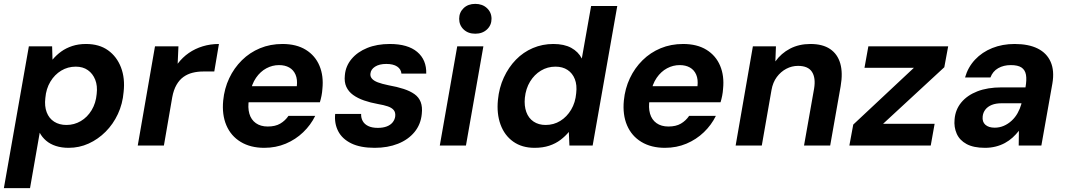

<svg xmlns="http://www.w3.org/2000/svg" viewBox="-36 -751 5507 991"><path d="M-16 220 113 -512H233L235 -443Q255 -467 280 -485Q305 -503 337 -513.5Q369 -524 408 -524Q476 -524 521.5 -491.5Q567 -459 588.5 -403Q610 -347 602 -276Q597 -215 572.5 -162.5Q548 -110 509 -71Q470 -32 421.5 -10Q373 12 318 12Q282 12 252.5 2.5Q223 -7 202 -25Q181 -43 169 -66L119 220ZM307 -106Q347 -106 381 -126Q415 -146 437 -182.5Q459 -219 463 -266Q468 -308 455.5 -339.5Q443 -371 417.5 -389Q392 -407 355 -407Q314 -407 280 -386.5Q246 -366 224 -329.5Q202 -293 198 -245Q193 -203 205 -171.5Q217 -140 243.5 -123Q270 -106 307 -106Z M675 0 764 -512H885L881 -422Q906 -455 938.5 -477.5Q971 -500 1010.5 -512Q1050 -524 1094 -524L1070 -382H1013Q984 -382 958 -375.5Q932 -369 911 -354Q890 -339 875 -313Q860 -287 853 -249L810 0Z M1328 12Q1257 12 1206.5 -18.5Q1156 -49 1132.5 -104Q1109 -159 1116 -232Q1122 -294 1147 -347Q1172 -400 1212.5 -440Q1253 -480 1306 -502Q1359 -524 1422 -524Q1494 -524 1542.5 -494Q1591 -464 1613 -411.5Q1635 -359 1628 -292Q1627 -275 1623.5 -257Q1620 -239 1615 -223H1210L1224 -306H1496Q1500 -341 1489.5 -365.5Q1479 -390 1457 -402.5Q1435 -415 1404 -415Q1370 -415 1339 -398.5Q1308 -382 1285.5 -349.5Q1263 -317 1254 -267L1249 -238Q1242 -196 1251 -164.5Q1260 -133 1284.5 -115.5Q1309 -98 1346 -98Q1385 -98 1410.5 -113Q1436 -128 1453 -153H1591Q1568 -106 1529 -68.5Q1490 -31 1439 -9.5Q1388 12 1328 12Z M1898 12Q1824 12 1777 -11Q1730 -34 1709.5 -74Q1689 -114 1694 -163H1828Q1827 -143 1836 -126.5Q1845 -110 1864.5 -100.5Q1884 -91 1914 -91Q1941 -91 1960.5 -98.5Q1980 -106 1991 -120Q2002 -134 2004 -151Q2006 -171 1996 -183Q1986 -195 1965.5 -202Q1945 -209 1915 -214Q1876 -221 1843 -232.5Q1810 -244 1786.5 -261Q1763 -278 1751.5 -303Q1740 -328 1744 -363Q1748 -410 1778.5 -446.5Q1809 -483 1859.5 -503.5Q1910 -524 1976 -524Q2069 -524 2117.5 -483Q2166 -442 2164 -371H2036Q2034 -394 2014 -407.5Q1994 -421 1958 -421Q1922 -421 1900 -407Q1878 -393 1876 -371Q1874 -357 1883.5 -345.5Q1893 -334 1914 -326Q1935 -318 1969 -311Q2014 -303 2047.5 -292Q2081 -281 2103.5 -265Q2126 -249 2135.5 -224Q2145 -199 2141 -163Q2136 -109 2103.5 -69.5Q2071 -30 2018 -9Q1965 12 1898 12Z M2234 0 2324 -512H2459L2369 0ZM2417 -577Q2380 -577 2357 -599Q2334 -621 2334 -654Q2334 -687 2357 -709Q2380 -731 2417 -731Q2454 -731 2477.5 -709Q2501 -687 2501 -654Q2501 -621 2477.5 -599Q2454 -577 2417 -577Z M2723 12Q2658 12 2613 -20Q2568 -52 2547.5 -108Q2527 -164 2534 -235Q2540 -298 2564.5 -351Q2589 -404 2627 -443Q2665 -482 2714.5 -503Q2764 -524 2820 -524Q2876 -524 2912.5 -504Q2949 -484 2967 -449L3015 -720H3150L3023 0H2903L2900 -70Q2882 -48 2857 -29Q2832 -10 2799 1Q2766 12 2723 12ZM2780 -106Q2822 -106 2856 -127Q2890 -148 2912 -185Q2934 -222 2938 -270Q2943 -312 2931 -342.5Q2919 -373 2893.5 -390Q2868 -407 2831 -407Q2790 -407 2756 -386.5Q2722 -366 2700 -330Q2678 -294 2673 -246Q2669 -205 2680.5 -173Q2692 -141 2718 -123.5Q2744 -106 2780 -106Z M3396 12Q3325 12 3274.5 -18.5Q3224 -49 3200.5 -104Q3177 -159 3184 -232Q3190 -294 3215 -347Q3240 -400 3280.5 -440Q3321 -480 3374 -502Q3427 -524 3490 -524Q3562 -524 3610.5 -494Q3659 -464 3681 -411.5Q3703 -359 3696 -292Q3695 -275 3691.5 -257Q3688 -239 3683 -223H3278L3292 -306H3564Q3568 -341 3557.5 -365.5Q3547 -390 3525 -402.5Q3503 -415 3472 -415Q3438 -415 3407 -398.5Q3376 -382 3353.5 -349.5Q3331 -317 3322 -267L3317 -238Q3310 -196 3319 -164.5Q3328 -133 3352.5 -115.5Q3377 -98 3414 -98Q3453 -98 3478.5 -113Q3504 -128 3521 -153H3659Q3636 -106 3597 -68.5Q3558 -31 3507 -9.5Q3456 12 3396 12Z M3761 0 3850 -512H3969L3966 -434Q3996 -476 4042 -500Q4088 -524 4147 -524Q4210 -524 4248.5 -498Q4287 -472 4301 -423.5Q4315 -375 4303 -306L4249 0H4114L4166 -294Q4175 -349 4155 -380Q4135 -411 4083 -411Q4051 -411 4022.5 -396Q3994 -381 3973.5 -353.5Q3953 -326 3946 -286L3896 0Z M4348 0 4368 -108 4681 -401H4426L4446 -512H4858L4838 -404L4522 -112H4788L4768 0Z M5048 12Q4989 12 4953 -7.5Q4917 -27 4902 -61Q4887 -95 4891 -135Q4895 -185 4925.5 -222Q4956 -259 5008.5 -279.5Q5061 -300 5134 -300H5257Q5264 -340 5259.5 -365Q5255 -390 5236.5 -402.5Q5218 -415 5181 -415Q5144 -415 5116 -399Q5088 -383 5076 -351H4945Q4960 -404 4996.5 -443Q5033 -482 5085.5 -503Q5138 -524 5201 -524Q5273 -524 5320 -500.5Q5367 -477 5387 -431.5Q5407 -386 5396 -321L5339 0H5222L5223 -76Q5208 -57 5190.5 -41Q5173 -25 5151 -13Q5129 -1 5103 5.5Q5077 12 5048 12ZM5098 -92Q5123 -92 5145 -101.5Q5167 -111 5185.5 -128Q5204 -145 5216.5 -167.5Q5229 -190 5236 -215V-218H5134Q5104 -218 5083 -209.5Q5062 -201 5050 -185.5Q5038 -170 5036 -150Q5033 -122 5050 -107Q5067 -92 5098 -92Z"/></svg>

Font: DM Sans 12pt
Style: Bold Italic
Weight: 700
Italic angle: -10°
Version: Version 4.004;gftools[0.9.30]